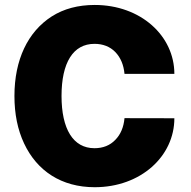

<svg xmlns="http://www.w3.org/2000/svg" viewBox="-20 -761 781 786"><path d="M231.9 -368.2C231.9 -504.4 279.3 -581.5 366.7 -581.5C401.4 -581.5 430.2 -570.3 452.1 -547.9C474.1 -524.9 486.3 -495.1 489.7 -458.5H693.8C693.8 -614.3 556.2 -740.7 367.7 -740.7C299.8 -740.7 241.2 -725.1 191.9 -693.8C93.8 -630.9 39.1 -516.1 39.1 -368.2C39.1 -294.4 52.2 -230 78.6 -173.8C131.3 -61.5 231.4 5.4 367.7 5.4C556.2 5.4 693.8 -121.1 693.8 -276.9L489.7 -277.3C486.3 -240.7 474.1 -210.9 452.1 -188.5C430.2 -165.5 401.4 -154.3 366.7 -154.3C279.3 -154.3 231.9 -232.9 231.9 -368.2Z"/></svg>

Font: Estedad Black
Style: Regular
Weight: 900
Designer: Amin Abedi
Version: Version 7.3